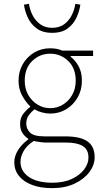

<svg xmlns="http://www.w3.org/2000/svg" viewBox="-20 -740 520 994"><path d="M250 234Q189 234 145 217Q101 200 77.5 170Q54 140 54 100Q54 68 73.5 37Q93 6 126 -18V-22Q108 -33 96 -52Q84 -71 84 -98Q84 -131 102.5 -153.5Q121 -176 136 -186V-190Q114 -210 95 -244.5Q76 -279 76 -322Q76 -370 98 -408Q120 -446 157 -468Q194 -490 240 -490Q260 -490 276 -486.5Q292 -483 302 -478H462V-450H346V-446Q370 -428 387 -397Q404 -366 404 -322Q404 -274 382 -235.5Q360 -197 323 -174.5Q286 -152 240 -152Q219 -152 197 -158Q175 -164 158 -174Q142 -161 129 -143.5Q116 -126 116 -100Q116 -73 135.5 -53.5Q155 -34 210 -34H316Q396 -34 433 -8Q470 18 470 74Q470 114 443 150.5Q416 187 366.5 210.5Q317 234 250 234ZM240 -180Q275 -180 305 -198Q335 -216 353.5 -248Q372 -280 372 -322Q372 -387 333 -424.5Q294 -462 240 -462Q186 -462 147 -424.5Q108 -387 108 -322Q108 -280 126.5 -248Q145 -216 175 -198Q205 -180 240 -180ZM252 206Q309 206 350.5 187Q392 168 415 138Q438 108 438 76Q438 34 408.5 16Q379 -2 322 -2H212Q208 -2 191 -4Q174 -6 154 -10Q118 14 102 42.5Q86 71 86 98Q86 146 129.5 176Q173 206 252 206ZM250 -570Q200 -570 169 -593.5Q138 -617 123 -651Q108 -685 104 -716L130 -720Q134 -691 148 -662.5Q162 -634 187.5 -615Q213 -596 250 -596Q288 -596 313 -615Q338 -634 352 -662.5Q366 -691 370 -720L396 -716Q392 -685 377 -651Q362 -617 331.5 -593.5Q301 -570 250 -570Z"/></svg>

Font: Source Sans 3 VF
Style: Regular
Weight: 200
Designer: Paul D. Hunt
Foundry: Adobe
Version: Version 3.046;hotconv 1.0.118;makeotfexe 2.5.65603